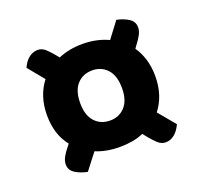

<svg xmlns="http://www.w3.org/2000/svg" viewBox="-91 -637 740 695"><g transform="rotate(-20 278.5 -290.0)"><path d="M484 -292Q484 -253 473.5 -221.5Q463 -190 444 -166L498 -101Q487 -77 471.5 -65Q456 -53 438 -53Q421 -53 407 -66.5Q393 -80 380 -96L368 -111Q348 -102 325 -98Q302 -94 277 -94Q224 -94 184 -111L136 -49Q110 -54 90 -66.5Q70 -79 70 -101Q70 -115 77.5 -129Q85 -143 99 -160L106 -169Q67 -217 67 -292Q67 -330 77.5 -361.5Q88 -393 107 -417L56 -479Q67 -503 82.5 -514.5Q98 -526 116 -526Q133 -526 147 -512.5Q161 -499 174 -483L182 -473Q224 -491 275 -491Q330 -491 375 -470L421 -531Q447 -526 466.5 -513.5Q486 -501 486 -479Q486 -465 478.5 -451Q471 -437 458 -420L450 -409Q466 -386 475 -356.5Q484 -327 484 -292ZM356 -292Q356 -340 333.5 -364.5Q311 -389 276 -389Q240 -389 217.5 -364.5Q195 -340 195 -292Q195 -245 217.5 -220.5Q240 -196 276 -196Q311 -196 333.5 -220.5Q356 -245 356 -292Z"/></g></svg>

Font: Baloo Bhaina 2
Style: Bold
Weight: 700
Designer: Yesha Goshar, Manish Minz, Shuchita Grover and Ek Type
Foundry: Ek Type
Version: Version 1.640;hotconv 1.0.111;makeotfexe 2.5.65597; ttfautoh